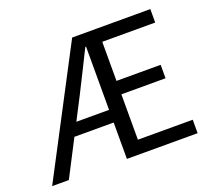

<svg xmlns="http://www.w3.org/2000/svg" viewBox="-113 -802 1048 949"><g transform="rotate(-20 411.0 -328.0)"><path d="M8.3 0 352.4 -656.3H763.5V-585.6H485V-380H717.3V-309.3H485V-70.7H773.5V0H401.5V-590.3H397.5Q371.3 -537.3 344.3 -483.3Q317.4 -429.3 290.3 -375.8L96.1 0ZM157.8 -191.4V-258H451.6V-191.4Z"/></g></svg>

Font: Source Sans 3 Variable
Style: Regular
Weight: 200
Designer: Paul D. Hunt
Foundry: Adobe Systems Incorporated
Version: Version 3.026